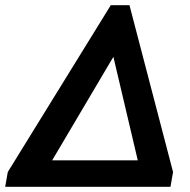

<svg xmlns="http://www.w3.org/2000/svg" viewBox="-55 -720 731 740"><path d="M-25 -57 372 -700H444L612 -57L602 0H-35ZM476 -102 382 -501 146 -102Z"/></svg>

Font: Sarabun
Style: Bold Italic
Weight: 700
Italic angle: -10°
Designer: Suppakit Chalermlarp | Katatrad Co.,Ltd.
Foundry: Cadson Demak Co.,Ltd.
Version: Version 1.000; ttfautohint (v1.6)